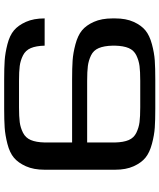

<svg xmlns="http://www.w3.org/2000/svg" viewBox="60 -844 783 944"><g transform="rotate(-90 452.0 -371.5)"><path d="M390 0Q334 0 297 -2.5Q260 -5 217 -16.5Q174 -28 149 -48.5Q124 -69 107 -106.5Q90 -144 90 -198V-544Q90 -598 107 -636Q124 -674 149 -695Q174 -716 217 -727Q260 -738 296.5 -740.5Q333 -743 390 -743H534Q591 -743 627.5 -740.5Q664 -738 707 -727Q750 -716 775 -695Q800 -674 817 -636Q834 -598 834 -544H700Q699 -586 688 -612Q677 -638 652 -650.5Q627 -663 600 -666.5Q573 -670 527 -670H397Q351 -670 324 -666.5Q297 -663 272 -650.5Q247 -638 236 -612Q225 -586 224 -544V-409H534Q590 -409 627 -406.5Q664 -404 707 -392.5Q750 -381 775 -360.5Q800 -340 817 -302Q834 -264 834 -210V-198Q834 -144 817 -106.5Q800 -69 775 -48.5Q750 -28 707 -16.5Q664 -5 627 -2.5Q590 0 534 0ZM224 -335V-198Q225 -156 236 -130.5Q247 -105 272 -93Q297 -81 324 -77.5Q351 -74 397 -74H527Q573 -74 600 -77.5Q627 -81 652 -93Q677 -105 688 -130.5Q699 -156 700 -198V-210Q699 -252 688 -278Q677 -304 652 -316Q627 -328 600 -331.5Q573 -335 527 -335Z"/></g></svg>

Font: Aneo
Style: Regular
Weight: 400
Designer: Anastasios Pappas
Foundry: Anastasios Pappas
Version: Version 1.000